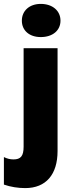

<svg xmlns="http://www.w3.org/2000/svg" viewBox="-71 -767 370 984"><path d="M138 -577C199 -577 239 -611 239 -661C239 -712 198 -747 138 -747C80 -747 41 -712 41 -661C41 -611 79 -577 138 -577ZM58 197C165 197 224 127 224 7V-520H50V-15C50 33 35 50 -2 50C-19 50 -35 46 -51 38V179C-17 191 22 197 58 197Z"/></svg>

Font: Fixel Text ExtraBold
Style: Regular
Weight: 800
Width: 4
Designer: AlfaBravo + MacPaw
Foundry: Kyrylo Tkachov, Marchela Mozhyna, Serhii Makarenko, Maria Weinstein, Zakhar Kryvoshyya
Version: Version 1.211